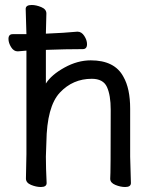

<svg xmlns="http://www.w3.org/2000/svg" viewBox="-20 -733 628 770"><path d="M144 17Q125 17 104.5 8.5Q84 0 84 -17L86 -115V-530L51 -527Q35 -527 24.5 -544Q14 -561 14 -577Q14 -596 31 -596H86L83 -697Q83 -713 107 -713Q125 -713 145.5 -704.5Q166 -696 166 -679L164 -598Q238 -601 290 -606H291Q307 -606 318 -589Q329 -572 329 -556Q329 -536 312 -536Q244 -536 164 -533V-398Q186 -433 238.5 -462Q291 -491 344 -491Q440 -491 475 -425Q502 -378 502 -297V-105L505 1Q505 17 482 17Q463 17 442.5 8.5Q422 0 422 -16V-17Q424 -33 424 -293Q424 -351 409 -384Q394 -417 348 -417Q272 -417 220 -361.5Q168 -306 166 -162L164 -105Q164 -59 167 1Q167 17 144 17Z"/></svg>

Font: LXGW WenKai TC
Style: Bold
Weight: 700
Designer: LXGW / Fontworks Inc.
Foundry: LXGW / Fontworks Inc.
Version: Version 1.330;April 28, 2024